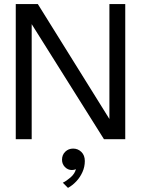

<svg xmlns="http://www.w3.org/2000/svg" viewBox="-20 -680 713 938"><path d="M119.9 -585.8 134.8 -585.1V0H57V-660H164.9L529 -75.4L514.5 -74.5V-660H591.9V0H487.9ZM337.5 45.9Q360.9 45.9 377.6 62.4Q394.4 78.8 394.4 106.6Q394.4 135.1 382.8 160.7Q371.3 186.3 352.6 206.1Q333.9 226 312.1 237.9L286.9 212.6Q304.6 204.2 325.1 186.4Q345.6 168.5 350.9 146.5Q342.5 150.6 330.9 150.6Q311.4 150.6 297.2 136Q283 121.4 283 100.4Q283 76.5 298.8 61.2Q314.6 45.9 337.5 45.9Z"/></svg>

Font: League Spartan Extralight
Style: Regular
Weight: 200
Foundry: The League of Moveable Type
Version: Version 2.300; ttfautohint (v1.8.3)